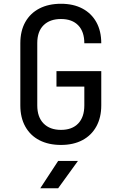

<svg xmlns="http://www.w3.org/2000/svg" viewBox="-20 -760 640 1020"><path d="M304 10Q238 10 189.5 -15Q141 -40 114.5 -87.5Q88 -135 88 -200V-530Q88 -596 114.5 -643Q141 -690 189.5 -715Q238 -740 304 -740Q370 -740 418 -714.5Q466 -689 492 -642Q518 -595 518 -530H428Q428 -592 395.5 -625.5Q363 -659 304 -659Q245 -659 211.5 -626Q178 -593 178 -531V-200Q178 -138 211.5 -104Q245 -70 304 -70Q363 -70 395.5 -104Q428 -138 428 -200V-300H280V-382H518V-200Q518 -136 492 -88.5Q466 -41 418 -15.5Q370 10 304 10ZM194 240 289 95H394L289 240Z"/></svg>

Font: JetBrains Mono
Style: Regular
Weight: 400
Monospace: yes
Designer: Philipp Nurullin, Konstantin Bulenkov
Foundry: JetBrains
Version: Version 2.305